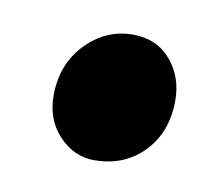

<svg xmlns="http://www.w3.org/2000/svg" viewBox="-36 -494 255 237"><g transform="rotate(10 91.5 -375.5)"><path d="M31 -367Q31.5 -405.5 56.2 -431Q81 -456.5 114.5 -456.5Q144.5 -456.5 162.2 -435.8Q180 -415 180 -385.5Q180 -345.5 155.8 -320.5Q131.5 -295.5 94 -295.5Q68.5 -295.5 49.5 -315.8Q30.5 -336 31 -367Z"/></g></svg>

Font: Merriweather 36pt ExtraBold
Style: Italic
Weight: 800
Italic angle: -7.8°
Version: Version 2.101